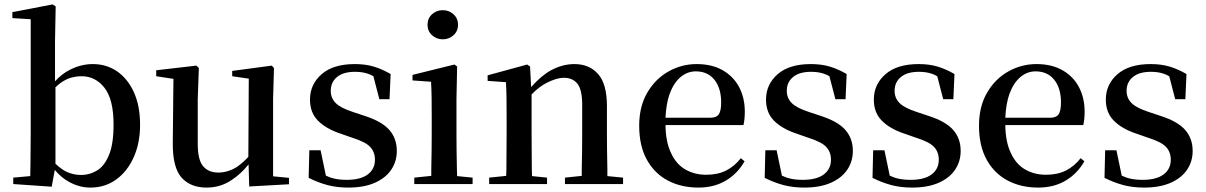

<svg xmlns="http://www.w3.org/2000/svg" viewBox="-20 -833 5458 869"><path d="M40 0V-29L117 -36Q118 -65 118 -100Q118 -135 118.5 -170Q119 -205 119 -232V-746L36 -751V-778L218 -813L232 -804L229 -647V-465Q260 -499 296 -517Q347 -543 400 -543Q462 -543 510 -510Q558 -477 586 -415.5Q614 -354 614 -268Q614 -186 585.5 -122Q557 -58 506.5 -21Q456 16 389 16Q340 16 294 -9Q258 -28 228 -64L214 12ZM231 -92Q256 -68 280 -56Q312 -41 347 -41Q386 -41 419.5 -61.5Q453 -82 473.5 -132Q494 -182 494 -269Q494 -383 453 -435.5Q412 -488 349 -488Q327 -488 304 -482Q281 -476 256 -459Q244 -450 231 -438Z M915 16Q842 16 801.5 -29.5Q761 -75 762 -187L765 -476L687 -488V-515L869 -536L880 -525L875 -385V-181Q875 -109 899.5 -80.5Q924 -52 968 -52Q1012 -52 1053 -78Q1080 -97 1104 -123L1106 -477L1031 -488V-512L1210 -536L1220 -525L1216 -385V-35L1288 -28V1L1108 11L1105 -89Q1071 -46 1028 -18Q978 16 915 16Z M1556 16Q1504 16 1461.5 4.5Q1419 -7 1377 -28L1380 -153H1431L1455 -38Q1466 -33 1477 -29Q1507 -19 1549 -19Q1612 -19 1644.5 -43.5Q1677 -68 1677 -110Q1677 -145 1655.5 -168Q1634 -191 1573 -210L1519 -229Q1456 -250 1419.5 -286.5Q1383 -323 1383 -382Q1383 -451 1435.5 -497Q1488 -543 1586 -543Q1633 -543 1670.5 -532Q1708 -521 1748 -498L1743 -384H1697L1670 -488Q1658 -495 1646 -499Q1620 -508 1587 -508Q1534 -508 1505.5 -484.5Q1477 -461 1477 -422Q1477 -389 1499.5 -366.5Q1522 -344 1578 -326L1632 -308Q1709 -283 1742.5 -244.5Q1776 -206 1776 -150Q1776 -102 1750.5 -64.5Q1725 -27 1676 -5.5Q1627 16 1556 16Z M1855 0V-29L1932 -37Q1932 -50 1932 -67Q1933 -108 1933.5 -153Q1934 -198 1934 -232V-300Q1934 -350 1933.5 -388.5Q1933 -427 1931 -463L1847 -469V-494L2037 -541L2049 -532L2046 -385V-232Q2046 -198 2046.5 -153Q2047 -108 2048 -67Q2048 -50 2049 -36L2119 -29V0ZM1984 -655Q1956 -655 1935.5 -673.5Q1915 -692 1915 -721Q1915 -750 1935.5 -768.5Q1956 -787 1984 -787Q2012 -787 2032.5 -768.5Q2053 -750 2053 -721Q2053 -692 2032.5 -673.5Q2012 -655 1984 -655Z M2194 0V-29L2271 -37Q2271 -50 2272 -67Q2272 -108 2272.5 -153Q2273 -198 2273 -232V-301Q2273 -352 2272.5 -388.5Q2272 -425 2270 -461L2187 -467V-492L2366 -541L2379 -532L2384 -439Q2430 -491 2474 -515Q2526 -543 2580 -543Q2647 -543 2687 -498Q2727 -453 2727 -353V-232Q2727 -197 2727.5 -152Q2728 -107 2729 -66Q2729 -50 2729 -36L2800 -29V0H2537V-29L2613 -37Q2613 -50 2613 -66Q2614 -107 2614.5 -152Q2615 -197 2615 -232V-359Q2615 -427 2593.5 -454Q2572 -481 2532 -481Q2500 -481 2454 -458Q2421 -441 2386 -406V-232Q2386 -198 2386.5 -153Q2387 -108 2387 -67Q2387 -50 2388 -36L2456 -29V0Z M3141 16Q3063 16 3002.5 -16Q2942 -48 2907.5 -110.5Q2873 -173 2873 -264Q2873 -351 2909.5 -413.5Q2946 -476 3005.5 -509.5Q3065 -543 3133 -543Q3203 -543 3252 -514.5Q3301 -486 3326 -437.5Q3351 -389 3351 -328Q3351 -292 3345 -267H2992Q2993 -192 3016 -143Q3039 -91 3081 -66.5Q3123 -42 3176 -42Q3229 -42 3267 -61.5Q3305 -81 3333 -117L3350 -103Q3318 -47 3265 -15.5Q3212 16 3141 16ZM2992 -300H3194Q3223 -300 3233.5 -316Q3244 -332 3244 -369Q3244 -434 3213.5 -472Q3183 -510 3129 -510Q3091 -510 3060 -484Q3029 -458 3010 -406Q2995 -362 2992 -300Z M3620 16Q3568 16 3525.5 4.5Q3483 -7 3441 -28L3444 -153H3495L3519 -38Q3530 -33 3541 -29Q3571 -19 3613 -19Q3676 -19 3708.5 -43.5Q3741 -68 3741 -110Q3741 -145 3719.5 -168Q3698 -191 3637 -210L3583 -229Q3520 -250 3483.5 -286.5Q3447 -323 3447 -382Q3447 -451 3499.5 -497Q3552 -543 3650 -543Q3697 -543 3734.5 -532Q3772 -521 3812 -498L3807 -384H3761L3734 -488Q3722 -495 3710 -499Q3684 -508 3651 -508Q3598 -508 3569.5 -484.5Q3541 -461 3541 -422Q3541 -389 3563.5 -366.5Q3586 -344 3642 -326L3696 -308Q3773 -283 3806.5 -244.5Q3840 -206 3840 -150Q3840 -102 3814.5 -64.5Q3789 -27 3740 -5.5Q3691 16 3620 16Z M4108 16Q4056 16 4013.5 4.5Q3971 -7 3929 -28L3932 -153H3983L4007 -38Q4018 -33 4029 -29Q4059 -19 4101 -19Q4164 -19 4196.5 -43.5Q4229 -68 4229 -110Q4229 -145 4207.5 -168Q4186 -191 4125 -210L4071 -229Q4008 -250 3971.5 -286.5Q3935 -323 3935 -382Q3935 -451 3987.5 -497Q4040 -543 4138 -543Q4185 -543 4222.5 -532Q4260 -521 4300 -498L4295 -384H4249L4222 -488Q4210 -495 4198 -499Q4172 -508 4139 -508Q4086 -508 4057.5 -484.5Q4029 -461 4029 -422Q4029 -389 4051.5 -366.5Q4074 -344 4130 -326L4184 -308Q4261 -283 4294.5 -244.5Q4328 -206 4328 -150Q4328 -102 4302.5 -64.5Q4277 -27 4228 -5.5Q4179 16 4108 16Z M4679 16Q4601 16 4540.5 -16Q4480 -48 4445.5 -110.5Q4411 -173 4411 -264Q4411 -351 4447.5 -413.5Q4484 -476 4543.5 -509.5Q4603 -543 4671 -543Q4741 -543 4790 -514.5Q4839 -486 4864 -437.5Q4889 -389 4889 -328Q4889 -292 4883 -267H4530Q4531 -192 4554 -143Q4577 -91 4619 -66.5Q4661 -42 4714 -42Q4767 -42 4805 -61.5Q4843 -81 4871 -117L4888 -103Q4856 -47 4803 -15.5Q4750 16 4679 16ZM4530 -300H4732Q4761 -300 4771.5 -316Q4782 -332 4782 -369Q4782 -434 4751.5 -472Q4721 -510 4667 -510Q4629 -510 4598 -484Q4567 -458 4548 -406Q4533 -362 4530 -300Z M5158 16Q5106 16 5063.5 4.5Q5021 -7 4979 -28L4982 -153H5033L5057 -38Q5068 -33 5079 -29Q5109 -19 5151 -19Q5214 -19 5246.5 -43.5Q5279 -68 5279 -110Q5279 -145 5257.5 -168Q5236 -191 5175 -210L5121 -229Q5058 -250 5021.5 -286.5Q4985 -323 4985 -382Q4985 -451 5037.5 -497Q5090 -543 5188 -543Q5235 -543 5272.5 -532Q5310 -521 5350 -498L5345 -384H5299L5272 -488Q5260 -495 5248 -499Q5222 -508 5189 -508Q5136 -508 5107.5 -484.5Q5079 -461 5079 -422Q5079 -389 5101.5 -366.5Q5124 -344 5180 -326L5234 -308Q5311 -283 5344.5 -244.5Q5378 -206 5378 -150Q5378 -102 5352.5 -64.5Q5327 -27 5278 -5.5Q5229 16 5158 16Z"/></svg>

Font: Early Summer Mincho SemiBold
Style: Regular
Weight: 600
Designer: GuiWonder
Version: Version 1.002